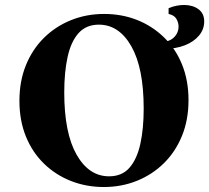

<svg xmlns="http://www.w3.org/2000/svg" viewBox="-20 -736 840 771"><path d="M398 -680Q469 -680 530 -656Q591 -632 638 -586.5Q685 -541 711 -477Q737 -413 737 -334Q737 -255 711 -191Q685 -127 638.5 -81Q592 -35 530 -10Q468 15 397 15Q327 15 265.5 -9Q204 -33 157 -78.5Q110 -124 84 -188Q58 -252 58 -331Q58 -410 84 -474Q110 -538 156.5 -584Q203 -630 265 -655Q327 -680 398 -680ZM418 -28Q470 -28 500 -62.5Q530 -97 543.5 -158Q557 -219 557 -300Q557 -463 507.5 -550Q458 -637 377 -637Q326 -637 295.5 -603Q265 -569 251.5 -507.5Q238 -446 238 -365Q238 -202 287.5 -115Q337 -28 418 -28ZM641 -540 608 -565Q655 -565 676 -583.5Q697 -602 697 -630Q697 -645 688.5 -660Q680 -675 657 -680V-703Q673 -710 689 -713Q705 -716 719 -716Q754 -716 777 -699Q800 -682 800 -650Q800 -618 779 -593Q758 -568 722 -554Q686 -540 641 -540Z"/></svg>

Font: Bona Nova SC
Style: Bold
Weight: 700
Designer: Mateusz Machalski
Foundry: Capitalics
Version: Version 4.001; ttfautohint (v1.8.4.7-5d5b)